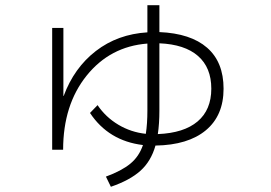

<svg xmlns="http://www.w3.org/2000/svg" viewBox="-20 -654 1040 736"><path d="M545 -530V-634H591V-531Q711 -526 774 -471Q837 -416 837 -314Q837 -211 769 -154.5Q701 -98 576 -96Q559 -36 518.5 0.5Q478 37 405 62L386 23Q446 1 479.5 -26.5Q513 -54 528 -98Q396 -114 325 -221L354 -251Q385 -205 433.5 -176Q482 -147 539 -141Q545 -180 545 -230V-487Q402 -476 312 -364Q222 -252 222 -80H180V-547H223V-286H224Q264 -394 347.5 -458.5Q431 -523 545 -530ZM591 -488V-230Q591 -180 585 -140Q685 -144 737.5 -188.5Q790 -233 790 -314Q790 -395 739 -439.5Q688 -484 591 -488Z"/></svg>

Font: M PLUS 1p Light
Style: Regular
Weight: 300
Version: Version 1.061